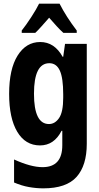

<svg xmlns="http://www.w3.org/2000/svg" viewBox="-20 -786 540 1051"><path d="M173 -606Q188 -620 207.5 -642Q227 -664 249 -689Q271 -664 290 -643Q309 -622 327 -606H400V-619Q342 -695 306 -766H194Q180 -737 151.5 -693Q123 -649 99 -619V-606ZM166 -273Q166 -440 250 -440Q289 -440 307.5 -399.5Q326 -359 326 -270V-251Q326 -173 303.5 -140Q281 -107 248 -107Q166 -107 166 -273ZM217 245Q343 245 399 182.5Q455 120 455 1V-546H336L326 -475H323Q278 -556 200 -556Q123 -556 76.5 -482Q30 -408 30 -272Q30 -139 74.5 -64.5Q119 10 199 10Q276 10 317 -70H321V9Q321 129 213 129Q149 129 57 87V213Q99 231 139 238Q179 245 217 245Z"/></svg>

Font: Noto Sans Mono UI Condensed
Style: Bold
Weight: 700
Width: 3
Designer: Monotype Design team
Foundry: Monotype Imaging Inc.
Version: 1.000